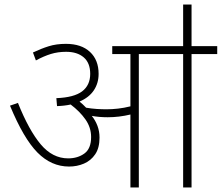

<svg xmlns="http://www.w3.org/2000/svg" viewBox="-20 -825 976 845"><path d="M418 -219Q418 -174 399 -146Q380 -118 349.5 -105Q319 -92 284 -92Q206 -92 145 -153.5Q84 -215 24 -360L59 -372Q107 -252 159 -190Q211 -128 280 -128Q322 -128 351.5 -149.5Q381 -171 381 -222Q381 -264 356 -299.5Q331 -335 291 -365Q263 -359 231 -358L228 -393Q306 -396 341.5 -423Q377 -450 377 -500Q377 -548 348.5 -572.5Q320 -597 271 -597Q235 -597 204 -587.5Q173 -578 138 -559L125 -594Q161 -611 194.5 -621.5Q228 -632 270 -632Q338 -632 376 -596.5Q414 -561 414 -500Q414 -459 393 -427.5Q372 -396 330 -378Q345 -366 359 -351Q382 -347 405 -345.5Q428 -344 448 -344Q473 -344 499.5 -347Q526 -350 554 -357V-587H474V-622H936V-587H823V0H786V-587H591V0H554V-321Q529 -315 504 -312Q479 -309 454 -309Q416 -309 384 -315Q400 -295 409 -271Q418 -247 418 -219ZM786 -615V-805H823V-615Z"/></svg>

Font: Noto Sans Devanagari ExtraLight
Style: Regular
Weight: 200
Designer: Jelle Bosma - Monotype Design Team
Foundry: Monotype Imaging Inc.
Version: Version 2.004; ttfautohint (v1.8.4.7-5d5b)